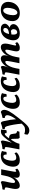

<svg xmlns="http://www.w3.org/2000/svg" viewBox="2010 -2518 755 4816"><g transform="rotate(-90 2388.0 -109.5)"><path d="M141 9Q77 9 62.5 -50Q48 -109 73 -213Q86 -269 92 -301Q98 -333 94.5 -347Q91 -361 77.5 -365Q64 -369 38 -370Q37 -383 39.5 -398Q42 -413 47 -426Q75 -427 108 -433Q141 -439 172.5 -448Q204 -457 227 -467Q241 -459 247.5 -449.5Q254 -440 253.5 -420Q253 -400 245 -360.5Q237 -321 221 -253Q203 -172 208.5 -140.5Q214 -109 238 -109Q258 -109 287.5 -136Q317 -163 345.5 -221Q374 -279 391 -373L408 -458H550L503 -207Q492 -150 488.5 -123.5Q485 -97 488.5 -89.5Q492 -82 502 -82Q516 -82 541 -105Q549 -97 556.5 -83Q564 -69 566 -55Q538 -26 501 -8.5Q464 9 428 9Q366 9 348 -24.5Q330 -58 340 -106Q342 -117 346 -129Q350 -141 356 -154H355Q334 -111 300.5 -74Q267 -37 226 -14Q185 9 141 9Z M776 9Q719 9 684.5 -11.5Q650 -32 633.5 -67Q617 -102 615.5 -145.5Q614 -189 624 -235Q633 -278 652 -319Q671 -360 703 -393.5Q735 -427 781.5 -447Q828 -467 892 -467Q926 -467 957.5 -458.5Q989 -450 1009 -437Q990 -382 987 -328Q956 -316 919 -323Q925 -404 874 -404Q835 -404 810 -364.5Q785 -325 774 -261Q765 -216 765.5 -174.5Q766 -133 783 -106.5Q800 -80 842 -80Q873 -80 901.5 -92.5Q930 -105 953 -124Q970 -102 972 -68Q928 -26 881 -8.5Q834 9 776 9Z M1050 0 1101 -276Q1108 -317 1108 -336.5Q1108 -356 1095 -362.5Q1082 -369 1051 -369Q1051 -383 1053 -398.5Q1055 -414 1061 -426Q1104 -428 1156 -439.5Q1208 -451 1244 -467Q1264 -456 1268.5 -442.5Q1273 -429 1270 -402Q1265 -368 1251 -311Q1237 -254 1218 -198H1221Q1249 -246 1284.5 -293.5Q1320 -341 1348 -373Q1391 -423 1423.5 -443.5Q1456 -464 1496 -464Q1509 -464 1524.5 -462.5Q1540 -461 1548 -458Q1542 -432 1537.5 -394Q1533 -356 1532 -327Q1501 -315 1457 -324Q1459 -349 1454 -359Q1449 -369 1436 -369Q1417 -369 1387 -336Q1375 -324 1359.5 -304.5Q1344 -285 1327 -261Q1375 -259 1398.5 -245.5Q1422 -232 1430 -208Q1438 -184 1441 -151Q1444 -119 1447 -101.5Q1450 -84 1463 -74.5Q1476 -65 1508 -59Q1506 -43 1501.5 -27Q1497 -11 1492 0Q1447 0 1413 1.5Q1379 3 1343 6Q1321 -7 1317.5 -36Q1314 -65 1315 -106Q1315 -147 1313 -176.5Q1311 -206 1292 -211Q1258 -160 1228.5 -103.5Q1199 -47 1190 0Z M1709 -467Q1730 -460 1739.5 -446.5Q1749 -433 1758 -392Q1777 -312 1789 -236.5Q1801 -161 1806 -86Q1864 -167 1885.5 -218.5Q1907 -270 1907 -306Q1907 -334 1890.5 -350.5Q1874 -367 1837 -368Q1834 -398 1841 -425Q1863 -428 1891.5 -435.5Q1920 -443 1945.5 -451.5Q1971 -460 1986 -467Q2014 -458 2027.5 -435.5Q2041 -413 2041 -382Q2041 -355 2032 -324.5Q2023 -294 2001.5 -254Q1980 -214 1941.5 -159.5Q1903 -105 1844 -31Q1773 60 1725 115.5Q1677 171 1643 199.5Q1609 228 1581 238Q1553 248 1523 248Q1462 248 1420 205Q1419 186 1423.5 163Q1428 140 1435 122Q1459 132 1486 136.5Q1513 141 1539 141Q1567 141 1590.5 135Q1614 129 1639 110.5Q1664 92 1695 58Q1676 -160 1632 -308Q1622 -343 1608 -356.5Q1594 -370 1555 -368Q1554 -402 1563 -426Q1585 -428 1613 -435Q1641 -442 1667 -450.5Q1693 -459 1709 -467Z M2227 9Q2170 9 2135.5 -11.5Q2101 -32 2084.5 -67Q2068 -102 2066.5 -145.5Q2065 -189 2075 -235Q2084 -278 2103 -319Q2122 -360 2154 -393.5Q2186 -427 2232.5 -447Q2279 -467 2343 -467Q2377 -467 2408.5 -458.5Q2440 -450 2460 -437Q2441 -382 2438 -328Q2407 -316 2370 -323Q2376 -404 2325 -404Q2286 -404 2261 -364.5Q2236 -325 2225 -261Q2216 -216 2216.5 -174.5Q2217 -133 2234 -106.5Q2251 -80 2293 -80Q2324 -80 2352.5 -92.5Q2381 -105 2404 -124Q2421 -102 2423 -68Q2379 -26 2332 -8.5Q2285 9 2227 9Z M2648 9Q2591 9 2556.5 -11.5Q2522 -32 2505.5 -67Q2489 -102 2487.5 -145.5Q2486 -189 2496 -235Q2505 -278 2524 -319Q2543 -360 2575 -393.5Q2607 -427 2653.5 -447Q2700 -467 2764 -467Q2798 -467 2829.5 -458.5Q2861 -450 2881 -437Q2862 -382 2859 -328Q2828 -316 2791 -323Q2797 -404 2746 -404Q2707 -404 2682 -364.5Q2657 -325 2646 -261Q2637 -216 2637.5 -174.5Q2638 -133 2655 -106.5Q2672 -80 2714 -80Q2745 -80 2773.5 -92.5Q2802 -105 2825 -124Q2842 -102 2844 -68Q2800 -26 2753 -8.5Q2706 9 2648 9Z M3596 9Q3549 9 3529 -11Q3509 -31 3508.5 -69.5Q3508 -108 3521 -162L3535 -223Q3552 -295 3550.5 -325Q3549 -355 3527 -355Q3505 -355 3474.5 -326.5Q3444 -298 3415 -239Q3386 -180 3369 -89L3352 0H3211L3252 -207Q3264 -266 3266.5 -298Q3269 -330 3263 -342.5Q3257 -355 3243 -355Q3220 -355 3189.5 -326.5Q3159 -298 3130.5 -238.5Q3102 -179 3084 -88L3068 0H2923L2975 -276Q2983 -317 2982.5 -336.5Q2982 -356 2968.5 -362.5Q2955 -369 2923 -369Q2922 -382 2924.5 -397.5Q2927 -413 2933 -426Q2976 -428 3028 -439.5Q3080 -451 3116 -467Q3148 -452 3142 -402Q3137 -369 3127.5 -338Q3118 -307 3102 -271H3103L3122 -311Q3140 -350 3172.5 -385.5Q3205 -421 3244.5 -444Q3284 -467 3323 -467Q3367 -467 3391 -439.5Q3415 -412 3410 -359Q3408 -340 3403.5 -318.5Q3399 -297 3389 -271H3390L3407 -308Q3425 -350 3459 -386.5Q3493 -423 3534 -445Q3575 -467 3613 -467Q3676 -467 3694.5 -413.5Q3713 -360 3691 -264L3668 -169Q3659 -130 3656.5 -111.5Q3654 -93 3657.5 -88Q3661 -83 3669 -83Q3678 -83 3688 -87.5Q3698 -92 3713 -105Q3722 -96 3729 -82.5Q3736 -69 3738 -55Q3706 -21 3670 -6Q3634 9 3596 9Z M3959 9Q3896 9 3858.5 -11.5Q3821 -32 3804 -66.5Q3787 -101 3786 -143Q3785 -185 3795 -228Q3821 -342 3892.5 -404.5Q3964 -467 4063 -467Q4125 -467 4156.5 -446Q4188 -425 4196.5 -396.5Q4205 -368 4200 -346Q4192 -317 4165.5 -291Q4139 -265 4101 -245Q4156 -235 4177 -200Q4198 -165 4188 -124Q4179 -85 4145 -55Q4111 -25 4062.5 -8Q4014 9 3959 9ZM4048 -405Q4014 -405 3986.5 -369.5Q3959 -334 3943 -260Q4003 -264 4043 -281.5Q4083 -299 4093 -338Q4099 -364 4088 -384.5Q4077 -405 4048 -405ZM4063 -130Q4069 -166 4054.5 -187Q4040 -208 4017 -214Q3974 -203 3932 -202Q3923 -130 3938 -93Q3953 -56 3988 -56Q4011 -56 4034 -73.5Q4057 -91 4063 -130Z M4468 9Q4392 9 4344 -22Q4296 -53 4277.5 -106.5Q4259 -160 4271 -230Q4289 -340 4363.5 -403.5Q4438 -467 4548 -467Q4659 -467 4711 -402Q4763 -337 4745 -232Q4734 -159 4696 -105Q4658 -51 4600 -21Q4542 9 4468 9ZM4479 -52Q4517 -52 4549 -98.5Q4581 -145 4594 -226Q4608 -306 4591.5 -356Q4575 -406 4534 -406Q4495 -406 4465.5 -360Q4436 -314 4423 -239Q4408 -153 4424 -102.5Q4440 -52 4479 -52Z"/></g></svg>

Font: Vollkorn
Style: Bold Italic
Weight: 700
Italic angle: -11°
Designer: Friedrich Althausen
Foundry: Friedrich Althausen
Version: Version 5.000; ttfautohint (v1.8.3)